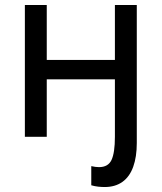

<svg xmlns="http://www.w3.org/2000/svg" viewBox="-20 -550 650 772"><path d="M80 0V-530H168V-309H442V-530H530V25Q530 81 515.5 121Q501 161 472 181.5Q443 202 401 202Q388 202 374.5 200.5Q361 199 347 195V118Q356 120 363.5 121Q371 122 378 122Q415 122 428.5 93Q442 64 442 0V-231H168V0Z"/></svg>

Font: Golos Text
Style: Regular
Weight: 400
Designer: A.Korolkova, Vitaly Kuzmin
Foundry: ParaType Ltd
Version: Version 2.004